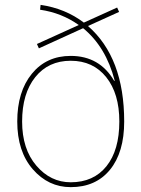

<svg xmlns="http://www.w3.org/2000/svg" viewBox="-20 -760 582 790"><path d="M271 -10Q365 -10 418 -76Q471 -142 471 -260Q471 -375 417 -442.5Q363 -510 271 -510Q179 -510 125 -442.5Q71 -375 71 -260Q71 -147 129.5 -78.5Q188 -10 271 -10ZM271 10Q179 10 115 -63.5Q51 -137 51 -260Q51 -383 111 -456.5Q171 -530 271 -530Q390 -530 450 -427L452 -428Q416 -567 322 -644L140 -561L132 -579L304 -657Q234 -707 145 -720L147 -740Q249 -725 325 -667L462 -729L470 -711L342 -653Q491 -523 491 -260Q491 -133 432.5 -61.5Q374 10 271 10Z"/></svg>

Font: Mplus 1p Thin
Style: Regular
Weight: 250
Version: Version 1.061